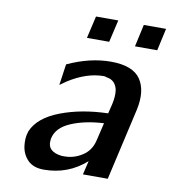

<svg xmlns="http://www.w3.org/2000/svg" viewBox="-77 -729 721 807"><g transform="rotate(10 283.5 -326.0)"><path d="M246 -567 268 -662H363L341 -567ZM451 -567 472 -662H567L546 -567ZM68 -124Q70 -132 72 -138Q98 -199 187 -233Q276 -267 389 -270L399 -311Q407 -346 403 -373Q394 -413 357 -418Q350 -421 344 -421Q271 -421 193 -371L166 -352L179 -442Q274 -486 363 -486Q457 -486 490 -437.5Q523 -389 505 -306L435 1H329L343 -58Q267 10 163 10Q118 10 94 -15Q70 -40 66 -76Q63 -103 68 -124ZM171 -125Q170 -122 170 -116Q164 -68 227 -60H240Q280 -60 315.5 -83Q351 -106 361 -150L379 -226Q299 -222 240 -197Q181 -172 171 -125Z"/></g></svg>

Font: Coval
Style: Medium Italic
Weight: 500
Foundry: Context Ltd
Version: Version 001.000